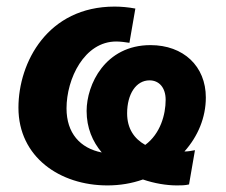

<svg xmlns="http://www.w3.org/2000/svg" viewBox="-20 -552 686 583"><path d="M306 11C344 11 380 5 414 -7C449 5 486 11 517 11C529 11 542 11 554 8L572 -96C562 -94 551 -92 540 -92C581 -138 605 -195 605 -256C605 -351 537 -415 437 -415C299 -415 243 -295 243 -215C243 -164 261 -122 289 -89C223 -102 182 -148 182 -223C182 -313 236 -426 333 -426C344 -426 362 -424 373 -422L391 -526C370 -530 348 -532 328 -532C125 -532 36 -363 36 -225C36 -75 162 11 306 11ZM366 -208C366 -266 393 -308 434 -308C463 -308 483 -286 483 -249C483 -204 467 -146 421 -112C387 -131 366 -162 366 -208Z"/></svg>

Font: Fixel Display 20240404
Style: Bold Italic
Weight: 700
Italic angle: -10°
Designer: AlfaBravo + MacPaw
Foundry: Kyrylo Tkachov, Marchela Mozhyna, Serhii Makarenko, Maria Weinstein, Zakhar Kryvoshyya
Version: Version 1.211;Glyphs 3.2 (3225)